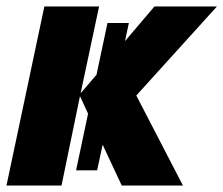

<svg xmlns="http://www.w3.org/2000/svg" viewBox="-26 -573 690 593"><path d="M-6 0H164L221 -276L246 -222L209 -47H274L291 -126L350 0H539L395 -278L644 -553H451L360 -446L372 -502H306L272 -342L223 -285L280 -553H111Z"/></svg>

Font: Noto Sans Condensed Black
Style: Italic
Weight: 900
Width: 3
Italic angle: -12°
Designer: Monotype Design Team
Foundry: Monotype Imaging Inc.
Version: Version 2.013